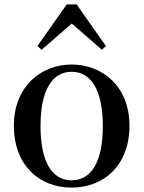

<svg xmlns="http://www.w3.org/2000/svg" viewBox="-20 -836 652 872"><path d="M305 16C452 16 568 -85 568 -265C568 -444 445 -543 305 -543C166 -543 43 -443 43 -265C43 -86 158 16 305 16ZM305 -17C217 -17 164 -100 164 -263C164 -426 217 -510 305 -510C394 -510 447 -426 447 -263C447 -100 394 -17 305 -17ZM443 -610 461 -627 328 -816H283L150 -627L169 -610L306 -729Z"/></svg>

Font: Noto Serif CJK JP SemiBold
Style: Regular
Weight: 600
Designer: Ryoko NISHIZUKA 西塚涼子 (kana & ideographs); Frank Grießhammer (Latin, Greek & Cyrillic); Wenlong ZHANG 张文龙 (bopomofo); San
Foundry: Adobe
Version: Version 2.001;hotconv 1.1.0;makeotfexe 2.6.0